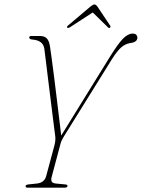

<svg xmlns="http://www.w3.org/2000/svg" viewBox="-20 -866 654 886"><path d="M291.5 -8Q291 0 277 0H107Q98 0 98 -7Q98 -13.5 111.5 -15L149.5 -19Q184.5 -22.5 193 -53L231 -194.5Q234.5 -208.5 235.2 -217.8Q236 -227 235 -237Q232.5 -254 227.5 -295.2Q222.5 -336.5 215.8 -389Q209 -441.5 202.8 -493.8Q196.5 -546 191.5 -586Q186.5 -626 184.5 -641.5Q178.5 -680 129 -683.5Q115 -684.5 115 -693Q114.5 -700 125 -700H163Q185 -700 195.8 -689Q206.5 -678 210.5 -653Q213 -637.5 218.2 -598.8Q223.5 -560 229.8 -509.5Q236 -459 242.5 -406.5Q249 -354 254.2 -309.8Q259.5 -265.5 262.5 -240.5L486 -602Q525 -665 548 -688Q571 -711 592 -711Q604 -711 609 -705.2Q614 -699.5 614 -692Q613.5 -671.5 582.5 -667.5Q558.5 -664 539.5 -647.5Q520.5 -631 496.5 -593L275.5 -237.5Q263.5 -218.5 259.5 -203.5L218.5 -50Q214.5 -35 218.8 -27.8Q223 -20.5 238.5 -19L281 -15Q292 -14 291.5 -8ZM486.5 -737.5Q482.5 -735 477 -741L408 -808.5L304 -741Q294 -734.5 290.5 -738.5Q287 -742 293 -747.5L396.5 -835Q409 -845.5 415.5 -845.5Q422.5 -845.5 430 -835L488.5 -747.5Q492 -742 486.5 -737.5Z"/></svg>

Font: Fraunces 144pt S050 Thin
Style: Italic
Weight: 100
Italic angle: -16°
Version: Version 1.000; ttfautohint (v1.8.3)